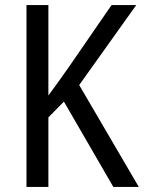

<svg xmlns="http://www.w3.org/2000/svg" viewBox="-20 -734 565 754"><path d="M525 0 291 -400 515 -714H418L254 -476C221 -428 192 -389 170 -359V-714H84V0H170V-273L231 -335L425 0Z"/></svg>

Font: Noto Sans Oriya Cond
Style: Regular
Weight: 400
Width: 3
Designer: Amélie Bonet and Sol Matas
Foundry: Google LLC
Version: Version 2.006